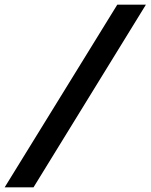

<svg xmlns="http://www.w3.org/2000/svg" viewBox="-66 -720 647 825"><path d="M561 -700 78 85H-46L438 -700Z"/></svg>

Font: Cabin
Style: SemiBold Italic
Weight: 600
Designer: Pablo Impallari
Foundry: Pablo Impallari. www.impallari.com Igino Marini. www.ikern.com
Version: Version 1.005